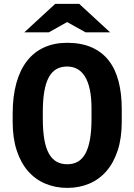

<svg xmlns="http://www.w3.org/2000/svg" viewBox="-20 -937 678 968"><path d="M593.8 -322.3Q593.8 -240.2 573.2 -178Q552.7 -115.7 516.4 -74Q480 -32.2 429.7 -11Q379.4 10.3 319.3 10.3Q259.3 10.3 208.7 -11Q158.2 -32.2 121.6 -74Q85 -115.7 64.5 -178Q43.9 -240.2 43.9 -322.3V-363.3Q43.9 -451.2 62.5 -518.1Q81.1 -585 116.5 -630.1Q151.9 -675.3 202.9 -698.2Q253.9 -721.2 318.4 -721.2Q390.1 -721.2 442.1 -698.2Q494.1 -675.3 527.8 -632.3Q561.5 -589.4 577.6 -527.6Q593.8 -465.8 593.8 -388.2ZM441.4 -389.2Q441.4 -444.8 432.9 -485.1Q424.3 -525.4 408.2 -551.3Q392.1 -577.1 369.4 -589.4Q346.7 -601.6 318.4 -601.6Q287.1 -601.6 264.2 -588.4Q241.2 -575.2 226.1 -547.4Q210.9 -519.5 203.4 -476.3Q195.8 -433.1 195.8 -372.6V-338.9Q195.8 -277.8 203.4 -234.4Q210.9 -190.9 226.3 -163.1Q241.7 -135.3 264.9 -122.1Q288.1 -108.9 319.3 -108.9Q349.6 -108.9 372.3 -121.8Q395 -134.8 410.4 -162.6Q425.8 -190.4 433.6 -234.1Q441.4 -277.8 441.4 -338.9ZM535.2 -773.9H411.6L318.4 -825.7L226.1 -773.9H102.5L258.3 -917.5H379.4Z"/></svg>

Font: Ufes Sans ExtraBold
Style: Regular
Weight: 800
Designer: Ricardo Esteves & Filipe Motta
Foundry: ProDesignUfes - Ricardo Esteves, Filipe Motta (This is a derivative work, based on Roboto family, by Christian Robertson
Version: Version 2.0